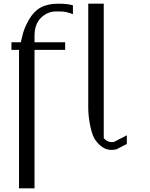

<svg xmlns="http://www.w3.org/2000/svg" viewBox="-20 -812 811 1040"><path d="M542 -792V-63.5Q560.5 -42 586.9 -42Q593.8 -42 596.7 -43L667 -79.1V-32.2L612.3 -3.9L611.3 -2.9H608.4Q595.7 0 584 0Q531.2 0 491.2 -61.5Q476.6 -88.9 467.3 -137.7Q458 -186.5 458 -230.5V-792ZM333 -583V-542H167V208H83V-542H42V-583H92.8Q98.6 -606.4 102.1 -622.1Q105.5 -637.7 113.8 -658.7Q122.1 -679.7 136.7 -705.1Q162.1 -750 199.7 -771Q237.3 -792 295.9 -792Q345.7 -792 375 -783.2V-735.4Q336.9 -750 306.6 -750H283.2Q238.3 -750 202.6 -716.3Q167 -682.6 167 -616.2V-583Z"/></svg>

Font: wanta
Style: Medium
Weight: 500
Version: Version 0.91